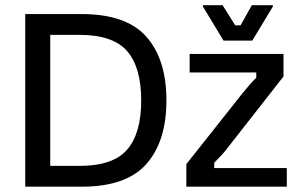

<svg xmlns="http://www.w3.org/2000/svg" viewBox="-20 -703 1140 723"><path d="M75 0V-650H287.5Q455.8 -650 531.2 -564.6Q606.7 -479.2 606.7 -325Q606.7 -170.8 531.2 -85.4Q455.8 0 287.5 0ZM169.2 -78.3H279.2Q405.8 -78.3 458.8 -139.6Q511.7 -200.8 511.7 -325Q511.7 -449.2 458.8 -510.4Q405.8 -571.7 279.2 -571.7H169.2ZM681.7 0V-85L891.7 -350Q904.2 -365.8 918.8 -382.5Q933.3 -399.2 945 -410V-430H694.2V-500H1047.5V-415L840 -150Q828.3 -134.2 815.4 -120Q802.5 -105.8 786.7 -90V-70H1060V0ZM821.7 -550 744.2 -678.3V-683.3H818.3L865.8 -607.5H885.8L928.3 -683.3H1007.5V-678.3L930 -550Z"/></svg>

Font: Familjen Grotesk GF
Style: Regular
Weight: 400
Designer: Anders Wikstroem, Jonas Baeckman, Matilda Gysing, Kristian Moeller
Foundry: Familjen STHLM AB
Version: Version 2.000; Beta; Release 4; Build 6